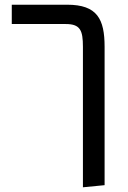

<svg xmlns="http://www.w3.org/2000/svg" viewBox="-20 -584 544 815"><path d="M259 -482C321 -482 332 -455 332 -385V211L424 202V-385C424 -503 393 -564 265 -564H30V-482Z"/></svg>

Font: FiraGO Unicode
Style: Regular
Weight: 400
Designer: bBox Type
Foundry: bBox Type GmbH
Version: Version 1.001;PS 001.001;hotconv 1.0.88;makeotf.lib2.5.64775